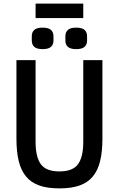

<svg xmlns="http://www.w3.org/2000/svg" viewBox="-20 -1031 659 1063"><path d="M177 -698V-246Q177 -162 206 -122Q235 -82 309 -82Q383 -82 412 -122Q441 -162 441 -246V-698H547V-263Q547 -192 534.5 -140Q522 -88 494 -54Q466 -20 420.5 -4Q375 12 309 12Q243 12 197.5 -4Q152 -20 124 -54Q96 -88 83.5 -140Q71 -192 71 -263V-698ZM177 -1011H441V-931H177ZM216 -759Q184 -759 170 -771.5Q156 -784 156 -806V-831Q156 -853 170 -865.5Q184 -878 216 -878Q248 -878 262 -865.5Q276 -853 276 -831V-806Q276 -784 262 -771.5Q248 -759 216 -759ZM402 -759Q370 -759 356 -771.5Q342 -784 342 -806V-831Q342 -853 356 -865.5Q370 -878 402 -878Q434 -878 448 -865.5Q462 -853 462 -831V-806Q462 -784 448 -771.5Q434 -759 402 -759Z"/></svg>

Font: IBM Plex Sans Condensed Medium
Style: Regular
Weight: 500
Width: 3
Designer: Mike Abbink, Paul van der Laan, Pieter van Rosmalen
Foundry: Bold Monday
Version: Version 1.3